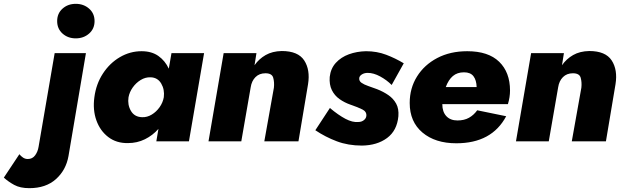

<svg xmlns="http://www.w3.org/2000/svg" viewBox="-181 -737 3258 1001"><path d="M117 -627Q117 -667 145 -692Q173 -717 214 -717Q255 -717 283.5 -692Q312 -667 312 -627Q312 -587 283.5 -562Q255 -537 214 -537Q173 -537 145 -562Q117 -587 117 -627ZM-80 67Q-72 77 -61 84.5Q-50 92 -36 92Q-12 92 2 73Q16 54 20 29L104 -460H267L176 77Q163 150 110.5 197Q58 244 -28 244Q-76 244 -107 227Q-138 210 -161 189Z M311 -230Q320 -299 355.5 -353.5Q391 -408 444 -439Q497 -470 557 -470Q610 -470 645 -445Q680 -420 699 -379L713 -460H883L804 0H634L645 -65Q615 -31 574.5 -11Q534 9 486 9Q426 10 383.5 -22.5Q341 -55 321.5 -109.5Q302 -164 311 -230ZM489 -230Q483 -191 501.5 -159Q520 -127 560 -126Q586 -125 610 -139.5Q634 -154 651 -178Q668 -202 673 -230Q678 -270 659.5 -301.5Q641 -333 604 -334Q577 -335 552.5 -320Q528 -305 511 -281Q494 -257 489 -230Z M1247 -280Q1250 -308 1243.5 -331.5Q1237 -355 1203 -355Q1171 -355 1151 -335Q1131 -315 1126 -282L1077 0H906L985 -460H1156L1146 -397Q1169 -430 1204 -450Q1239 -470 1288 -471Q1373 -471 1405 -422Q1437 -373 1425 -298L1375 0H1197Z M1539 -174Q1583 -137 1620 -117.5Q1657 -98 1687 -101Q1704 -101 1716 -110.5Q1728 -120 1729 -133Q1731 -155 1708 -166.5Q1685 -178 1647 -191Q1615 -202 1589 -220.5Q1563 -239 1549 -267.5Q1535 -296 1538 -336Q1543 -380 1570 -409.5Q1597 -439 1638 -454Q1679 -469 1727 -470Q1784 -470 1832.5 -451.5Q1881 -433 1924 -407L1861 -294Q1835 -320 1801 -338.5Q1767 -357 1736 -357Q1719 -357 1706.5 -349.5Q1694 -342 1692 -331Q1690 -315 1703.5 -305.5Q1717 -296 1739 -288.5Q1761 -281 1785 -272Q1818 -259 1844 -241Q1870 -223 1884.5 -196.5Q1899 -170 1896 -131Q1889 -56 1837 -17.5Q1785 21 1706 22Q1634 22 1574.5 -0.5Q1515 -23 1463 -58Z M2198 10Q2088 10 2021.5 -46Q1955 -102 1955 -200Q1955 -277 1993 -338Q2031 -399 2098.5 -434.5Q2166 -470 2255 -470Q2365 -470 2421.5 -415Q2478 -360 2478 -265Q2478 -230 2467 -194H2125Q2125 -154 2146 -131.5Q2167 -109 2204 -109Q2239 -109 2264 -123Q2289 -137 2307 -162L2458 -131Q2383 10 2198 10ZM2238 -360Q2203 -360 2180 -340.5Q2157 -321 2143 -283H2304Q2303 -319 2287.5 -339.5Q2272 -360 2238 -360Z M2850 -280Q2853 -308 2846.5 -331.5Q2840 -355 2806 -355Q2774 -355 2754 -335Q2734 -315 2729 -282L2680 0H2509L2588 -460H2759L2749 -397Q2772 -430 2807 -450Q2842 -470 2891 -471Q2976 -471 3008 -422Q3040 -373 3028 -298L2978 0H2800Z"/></svg>

Font: Jost* Heavy
Style: Italic
Weight: 800
Italic angle: -10°
Version: Version 3.7